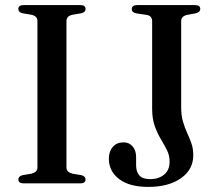

<svg xmlns="http://www.w3.org/2000/svg" viewBox="-20 -720 856 754"><path d="M241 -62.5Q241 -52.5 247 -46.8Q253 -41 264.5 -38L300 -32Q316 -27.5 316 -15Q316 -8.5 311.2 -4.2Q306.5 0 296 0H72.5Q62 0 57 -4.2Q52 -8.5 52 -15Q52 -27.5 68 -32L103.5 -38Q115 -41 121 -46.8Q127 -52.5 127 -62.5V-637.5Q127 -647.5 121 -653.5Q115 -659.5 103.5 -662L68 -668Q52 -672 52 -685Q52 -692 57 -696Q62 -700 72.5 -700H296Q306.5 -700 311.2 -696Q316 -692 316 -685Q316 -672 300 -668L264.5 -662Q253 -659.5 247 -653.5Q241 -647.5 241 -637.5ZM739 -110.5Q739 -54 690.5 -20Q642 14 562.5 14Q488 14 447.8 -16.8Q407.5 -47.5 407.5 -97Q407.5 -125.5 423 -143.2Q438.5 -161 465.5 -161Q487 -161 500.8 -145.2Q514.5 -129.5 514.5 -102.5V-71Q514.5 -45.5 527.2 -31Q540 -16.5 570.5 -16.5Q602.5 -16.5 624.2 -34Q646 -51.5 646 -85.5Q646 -109.5 635.8 -130Q625.5 -150.5 612 -173Q598.5 -195.5 588 -224.2Q577.5 -253 577.5 -292.5V-636.5Q577.5 -647 572 -653.5Q566.5 -660 555.5 -661.5L515.5 -667.5Q506 -669.5 501.8 -673.5Q497.5 -677.5 497.5 -685Q497.5 -692 502.8 -696Q508 -700 518 -700H746Q756.5 -700 761.5 -696Q766.5 -692 766.5 -685Q766.5 -672.5 749.5 -668L714.5 -661.5Q703.5 -659 697.5 -653Q691.5 -647 691.5 -637.5V-299Q691.5 -266 698.8 -241.8Q706 -217.5 715.2 -197.5Q724.5 -177.5 731.8 -156.8Q739 -136 739 -110.5Z"/></svg>

Font: Fraunces 48pt
Style: Regular
Weight: 400
Version: Version 1.000;[b76b70a41]